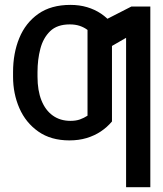

<svg xmlns="http://www.w3.org/2000/svg" viewBox="-20 -573 678 797"><path d="M272.5 -71.3Q294.9 -71.3 311.5 -77.1Q328.1 -83 343.3 -92.8V-268.6H444.8V-68.8Q424.8 -44.9 398.4 -27.3Q372.1 -9.8 339.6 0Q307.1 9.8 268.1 9.8Q191.4 9.8 139.2 -26.9Q86.9 -63.5 60.5 -123.8Q34.2 -184.1 34.2 -254.4V-273.9Q34.2 -352.1 60.1 -415Q85.9 -478 138.9 -515.4Q191.9 -552.7 272.5 -552.7Q309.6 -552.7 341.6 -543.2Q373.5 -533.7 399.7 -516.1Q425.8 -498.5 444.8 -474.1V-251L343.3 -252V-448.7Q329.1 -459.5 311 -465.6Q293 -471.7 269.5 -471.7Q217.3 -471.7 188.2 -443.6Q159.2 -415.5 147.5 -370.6Q135.7 -325.7 135.7 -273.9V-254.4Q135.7 -197.3 152.1 -156.2Q168.5 -115.2 199.2 -93.3Q230 -71.3 272.5 -71.3ZM604 -545.9V204.1H503.4V-416L396.5 -354.5V-480L525.4 -545.9Z"/></svg>

Font: Inter Variable
Style: Regular
Weight: 400
Designer: Rasmus Andersson
Foundry: rsms
Version: Version 4.001;git-9221beed3